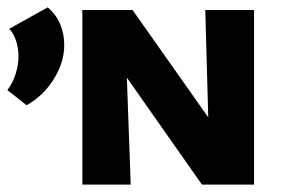

<svg xmlns="http://www.w3.org/2000/svg" viewBox="-36 -500 780 520"><path d="M36 -215 -16 -256Q-1 -276 6.5 -300Q14 -324 14 -346Q14 -371 7 -391Q0 -411 -11 -422L93 -480Q116 -461 127 -434.5Q138 -408 138 -378Q138 -331 109.5 -285.5Q81 -240 36 -215ZM187 0V-473H301L318 0ZM569 0H511L242 -383V-473H323L562 -134ZM652 -473V0H533L520 -473Z"/></svg>

Font: Ysabeau SC ExtraBold
Style: Regular
Weight: 800
Designer: Christian Thalmann (Catharsis Fonts)
Version: Version 2.001;gftools[0.9.30]; featfreeze: smcp